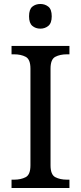

<svg xmlns="http://www.w3.org/2000/svg" viewBox="-20 -945 407 965"><path d="M38 0V-42H51Q85 -42 109 -54.5Q133 -67 133 -114V-600Q133 -647 109 -659.5Q85 -672 51 -672H38V-714H329V-672H316Q282 -672 258 -659.5Q234 -647 234 -600V-114Q234 -67 258 -54.5Q282 -42 316 -42H329V0ZM183 -801Q159 -801 142.5 -815Q126 -829 126 -863Q126 -898 142.5 -911.5Q159 -925 183 -925Q206 -925 223 -911.5Q240 -898 240 -863Q240 -829 223 -815Q206 -801 183 -801Z"/></svg>

Font: Noto Serif Yezidi
Style: Regular
Weight: 400
Designer: Dalton Maag Ltd
Foundry: Dalton Maag Ltd
Version: Version 1.001; ttfautohint (v1.8.4.7-5d5b)